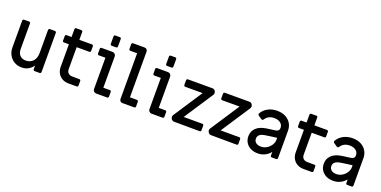

<svg xmlns="http://www.w3.org/2000/svg" viewBox="-15 -1609 4871 2452"><g transform="rotate(20 2420.0 -383.5)"><path d="M266 13Q208 13 164 -13Q120 -39 94.5 -85Q69 -131 69 -190V-552Q69 -560 74.5 -565.5Q80 -571 88 -571H156Q164 -571 169.5 -565.5Q175 -560 175 -552V-205Q175 -149 204.5 -118.5Q234 -88 285 -88Q346 -88 383 -128Q420 -168 420 -239V-552Q420 -560 425.5 -565.5Q431 -571 439 -571H507Q515 -571 520.5 -565.5Q526 -560 526 -552V-19Q526 -11 520.5 -5.5Q515 0 507 0H439Q431 0 425.5 -5.5Q420 -11 420 -19V-69Q393 -30 354 -8.5Q315 13 266 13Z M901 0Q850 0 812 -21.5Q774 -43 753.5 -80.5Q733 -118 733 -167V-472H665Q657 -472 652 -477Q647 -482 647 -490V-552Q647 -560 652 -565.5Q657 -571 665 -571H733V-678Q733 -686 738.5 -691Q744 -696 752 -696H820Q829 -696 834 -691Q839 -686 839 -678V-571H1011Q1019 -571 1024 -565.5Q1029 -560 1029 -552V-489Q1029 -481 1024 -476Q1019 -471 1011 -471H839V-173Q839 -140 858.5 -120.5Q878 -101 910 -100L1011 -99Q1019 -99 1024 -94Q1029 -89 1029 -81V-19Q1029 -11 1024 -5.5Q1019 0 1011 0Z M1275 0Q1256 0 1243 -13Q1230 -26 1230 -45V-470H1141Q1133 -470 1128 -475.5Q1123 -481 1123 -489V-552Q1123 -560 1128 -565.5Q1133 -571 1141 -571H1291Q1310 -571 1323 -557.5Q1336 -544 1336 -525V-101H1424Q1432 -101 1437.5 -95.5Q1443 -90 1443 -82V-19Q1443 -11 1437.5 -5.5Q1432 0 1424 0ZM1252 -641Q1244 -641 1239 -646.5Q1234 -652 1234 -660V-762Q1234 -770 1239 -775Q1244 -780 1252 -780H1314Q1322 -780 1327 -775Q1332 -770 1332 -762V-660Q1332 -652 1327 -646.5Q1322 -641 1314 -641Z M1631 0Q1614 0 1602.5 -12Q1591 -24 1591 -41V-662H1499Q1491 -662 1485.5 -667Q1480 -672 1480 -680V-745Q1480 -753 1485.5 -758.5Q1491 -764 1499 -764H1656Q1673 -764 1685 -752Q1697 -740 1697 -723V-102H1793Q1801 -102 1806 -96.5Q1811 -91 1811 -83V-19Q1811 -11 1806 -5.5Q1801 0 1793 0Z M2028 0Q2009 0 1996 -13Q1983 -26 1983 -45V-470H1894Q1886 -470 1881 -475.5Q1876 -481 1876 -489V-552Q1876 -560 1881 -565.5Q1886 -571 1894 -571H2044Q2063 -571 2076 -557.5Q2089 -544 2089 -525V-101H2177Q2185 -101 2190.5 -95.5Q2196 -90 2196 -82V-19Q2196 -11 2190.5 -5.5Q2185 0 2177 0ZM2005 -641Q1997 -641 1992 -646.5Q1987 -652 1987 -660V-762Q1987 -770 1992 -775Q1997 -780 2005 -780H2067Q2075 -780 2080 -775Q2085 -770 2085 -762V-660Q2085 -652 2080 -646.5Q2075 -641 2067 -641Z M2332 -2Q2313 -2 2299.5 -17.5Q2286 -33 2286 -52Q2286 -65 2292 -75L2551 -470H2315Q2307 -470 2301.5 -475.5Q2296 -481 2296 -489V-552Q2296 -560 2301.5 -565.5Q2307 -571 2315 -571H2648Q2668 -571 2681.5 -556Q2695 -541 2695 -522Q2695 -516 2693.5 -509.5Q2692 -503 2688 -497L2428 -101H2681Q2689 -101 2694.5 -95.5Q2700 -90 2700 -81V-19Q2700 0 2681 0Z M2834 -2Q2815 -2 2801.5 -17.5Q2788 -33 2788 -52Q2788 -65 2794 -75L3053 -470H2817Q2809 -470 2803.5 -475.5Q2798 -481 2798 -489V-552Q2798 -560 2803.5 -565.5Q2809 -571 2817 -571H3150Q3170 -571 3183.5 -556Q3197 -541 3197 -522Q3197 -516 3195.5 -509.5Q3194 -503 3190 -497L2930 -101H3183Q3191 -101 3196.5 -95.5Q3202 -90 3202 -81V-19Q3202 0 3183 0Z M3473 13Q3418 13 3376.5 -8Q3335 -29 3311.5 -66.5Q3288 -104 3288 -154Q3288 -222 3335 -266.5Q3382 -311 3467 -324Q3484 -327 3509 -330Q3534 -333 3558 -336.5Q3582 -340 3595 -342Q3617 -346 3627.5 -358Q3638 -370 3638 -391V-397Q3636 -438 3603 -461Q3570 -484 3523 -484Q3481 -484 3450 -468Q3419 -452 3401 -423Q3393 -410 3382 -410Q3375 -410 3369 -414L3323 -446Q3314 -452 3314 -463Q3314 -466 3316 -472Q3345 -524 3399.5 -554Q3454 -584 3525 -584Q3590 -584 3638 -559.5Q3686 -535 3713 -491.5Q3740 -448 3740 -389V-19Q3740 -11 3735 -5.5Q3730 0 3722 0H3662Q3644 0 3644 -19V-68Q3611 -28 3567.5 -7.5Q3524 13 3473 13ZM3481 -82Q3525 -82 3561 -104Q3597 -126 3619 -160.5Q3641 -195 3641 -232V-259Q3616 -256 3586.5 -252Q3557 -248 3528.5 -244Q3500 -240 3477 -236Q3389 -221 3389 -157Q3389 -123 3414.5 -102.5Q3440 -82 3481 -82Z M4095 0Q4044 0 4006 -21.5Q3968 -43 3947.5 -80.5Q3927 -118 3927 -167V-472H3859Q3851 -472 3846 -477Q3841 -482 3841 -490V-552Q3841 -560 3846 -565.5Q3851 -571 3859 -571H3927V-678Q3927 -686 3932.5 -691Q3938 -696 3946 -696H4014Q4023 -696 4028 -691Q4033 -686 4033 -678V-571H4205Q4213 -571 4218 -565.5Q4223 -560 4223 -552V-489Q4223 -481 4218 -476Q4213 -471 4205 -471H4033V-173Q4033 -140 4052.5 -120.5Q4072 -101 4104 -100L4205 -99Q4213 -99 4218 -94Q4223 -89 4223 -81V-19Q4223 -11 4218 -5.5Q4213 0 4205 0Z M4498 13Q4443 13 4401.5 -8Q4360 -29 4336.5 -66.5Q4313 -104 4313 -154Q4313 -222 4360 -266.5Q4407 -311 4492 -324Q4509 -327 4534 -330Q4559 -333 4583 -336.5Q4607 -340 4620 -342Q4642 -346 4652.5 -358Q4663 -370 4663 -391V-397Q4661 -438 4628 -461Q4595 -484 4548 -484Q4506 -484 4475 -468Q4444 -452 4426 -423Q4418 -410 4407 -410Q4400 -410 4394 -414L4348 -446Q4339 -452 4339 -463Q4339 -466 4341 -472Q4370 -524 4424.5 -554Q4479 -584 4550 -584Q4615 -584 4663 -559.5Q4711 -535 4738 -491.5Q4765 -448 4765 -389V-19Q4765 -11 4760 -5.5Q4755 0 4747 0H4687Q4669 0 4669 -19V-68Q4636 -28 4592.5 -7.5Q4549 13 4498 13ZM4506 -82Q4550 -82 4586 -104Q4622 -126 4644 -160.5Q4666 -195 4666 -232V-259Q4641 -256 4611.5 -252Q4582 -248 4553.5 -244Q4525 -240 4502 -236Q4414 -221 4414 -157Q4414 -123 4439.5 -102.5Q4465 -82 4506 -82Z"/></g></svg>

Font: Miriam Libre SemiBold
Style: Regular
Weight: 600
Version: Version 2.000